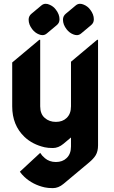

<svg xmlns="http://www.w3.org/2000/svg" viewBox="-20 -765 597 1005"><path d="M398.4 -745.1Q408.2 -745.1 417 -741.2Q438.5 -732.9 452.1 -714.4Q471.2 -689.9 471.2 -664.1Q471.2 -644.5 456.1 -632.8L405.3 -590.3Q394.5 -581.1 382.8 -581.1Q373 -581.1 363.8 -585Q343.3 -592.8 328.6 -611.8Q309.6 -636.2 309.6 -662.1Q309.6 -681.2 324.7 -693.4L375.5 -735.8Q386.2 -745.1 398.4 -745.1ZM218.8 -745.1Q228.5 -745.1 237.3 -741.2Q258.8 -732.9 272.5 -714.4Q291.5 -689.9 291.5 -664.1Q291.5 -644.5 276.4 -632.8L225.6 -590.3Q214.8 -581.1 203.1 -581.1Q193.4 -581.1 184.1 -585Q163.6 -592.8 148.9 -611.8Q129.9 -636.2 129.9 -662.1Q129.9 -681.2 145 -693.4L195.8 -735.8Q206.5 -745.1 218.8 -745.1ZM256.8 9.8Q231.4 9.8 213.9 5.9Q149.9 -8.8 107.9 -48.8Q43.9 -109.9 43.9 -208.5V-438L185.5 -556.6H190.4V-208.5Q190.4 -168.5 214.4 -147.5Q238.3 -127 272.5 -127Q307.6 -127 328.6 -147.5Q351.6 -168.9 351.6 -208.5V-441.9L488.3 -556.6H493.2V-4.4Q493.2 26.9 481 47.4Q469.7 65.9 446.3 85.4L312 197.8Q285.6 219.7 256.8 219.7Q231.4 219.7 213.9 215.8Q151.4 201.7 107.9 161.1Q94.2 148.4 84 133.8L190.4 35.2Q199.7 50.3 214.4 62.5Q238.3 83 272.5 83Q307.6 83 328.6 62.5Q351.6 41 351.6 1.5V-45.4L312 -12.2Q285.6 9.8 256.8 9.8Z"/></svg>

Font: Gothica
Style: Bold
Weight: 700
Designer: Wojciech Kalinowski "wmk69" (wmk69@o2.pl)
Foundry: Wojciech Kalinowski "wmk69" (wmk69@o2.pl)
Version: Version 2.1.0; 2021-05-14